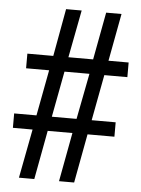

<svg xmlns="http://www.w3.org/2000/svg" viewBox="-52 -755 587 797"><g transform="rotate(5 241.5 -357.0)"><path d="M57 0H121L159 -204H262L224 0H287L325 -204H437V-264H337L373 -455H469V-516H385L422 -714H358L321 -516H218L256 -714H191L155 -516H47V-455H143L107 -264H14V-204H96ZM171 -264 207 -455H311L274 -264Z"/></g></svg>

Font: Noto Serif Bengali Condensed SemiBold
Style: Regular
Weight: 600
Width: 3
Designer: Juan Bruce, Universal Thirst, Indian Type Foundry and the Monotype Design Team.
Foundry: Monotype Imaging Inc.
Version: Version 2.003